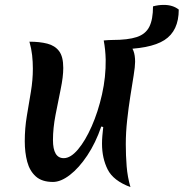

<svg xmlns="http://www.w3.org/2000/svg" viewBox="-20 -742 749 783"><path d="M512 21Q442 -5 419 -51Q396 -97 396 -156Q396 -172 397.5 -189Q399 -206 401 -224L393 -226Q370 -159 336 -108Q302 -57 265 -28.5Q228 0 196 0Q151 0 126 -22.5Q101 -45 91 -82.5Q81 -120 81 -166Q81 -219 89.5 -269.5Q98 -320 106 -368Q114 -416 114 -462Q114 -490 111 -517Q108 -544 100 -572Q142 -572 173 -564Q204 -556 221 -533.5Q238 -511 238 -465Q238 -429 227.5 -378.5Q217 -328 206.5 -273.5Q196 -219 196 -171Q196 -97 240 -97Q268 -97 298 -132.5Q328 -168 354 -227Q380 -286 396 -357Q412 -428 411 -499Q410 -540 403 -577Q413 -578 422 -578.5Q431 -579 438 -579Q476 -579 503.5 -561.5Q531 -544 531 -490Q531 -471 525 -434Q519 -397 511.5 -349.5Q504 -302 498.5 -251.5Q493 -201 493 -154Q493 -108 496.5 -64Q500 -20 512 21ZM458 -541 438 -579Q502 -579 538 -591Q574 -603 589 -633Q604 -663 604 -716Q625 -722 648 -722Q685 -722 709 -703Q709 -616 650.5 -578.5Q592 -541 458 -541Z"/></svg>

Font: Merienda Medium
Style: Regular
Weight: 500
Designer: Eduardo Rodriguez Tunni
Foundry: Eduardo Rodriguez Tunni
Version: Version 2.001; ttfautohint (v1.8.4.7-5d5b)